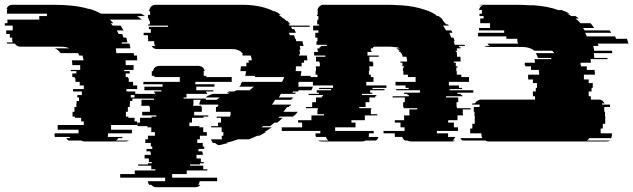

<svg xmlns="http://www.w3.org/2000/svg" viewBox="-21 -591 2645 802"><path d="M552 -524Q557 -520 562 -516.5Q567 -513 571 -509H438Q442 -505 445.5 -501.5Q449 -498 452 -494H442Q446 -488 450 -484H482Q486 -480 489 -474.5Q492 -469 495 -464H467L475 -449H489L495 -434H506Q508 -430 509 -424.5Q510 -419 511 -414H487Q487 -413 487.5 -412Q488 -411 488 -409H520Q521 -405 522 -399.5Q523 -394 524 -389H463Q464 -385 464 -379.5Q464 -374 465 -369H538Q538 -367 538 -364Q538 -361 539 -359H551Q552 -355 552 -349.5Q552 -344 552 -339H503Q504 -336 504 -333Q504 -330 504 -327V-319H537V-299H498V-294H521V-284H504V-269H514V-264H517V-249H535V-234H552V-219H507V-209H544V-194H525V-184H532V-169H522V-159H521V-144H513V-124H505V-104H515V-99H541V-84H552V-69H443V-49H530V-34H430V-27Q430 -22 429 -19H491L489 -14H473Q470 -7 463 -4H517Q512 0 503 0H334Q324 0 319 -4H265Q260 -7 256 -14H272L270 -19H208Q207 -21 207 -26V-34H307V-49H220V-69H329V-84H318V-99H292V-104H282V-124H290V-144H298V-159H299V-169H309V-184H302V-194H321V-209H284V-219H329V-234H312V-249H294V-264H291V-269H281V-284H298V-294H275V-299H314V-319H281V-321Q281 -326 280.5 -330.5Q280 -335 279 -339H328Q327 -344 326 -349.5Q325 -355 323 -359H310Q309 -363 305 -369H232Q223 -383 208 -389H269Q255 -396 231 -396H64Q49 -396 41 -409H9Q7 -413 7 -414H32Q30 -420 30 -423V-434H20V-449H5V-464H32V-484H-1V-494H10V-509H143V-524H175V-534H8V-544Q8 -551 10 -554H6Q13 -571 31 -571H204Q246 -571 282 -567Q318 -563 349 -554H352Q366 -550 378 -545Q390 -540 401 -534H568Q572 -532 576 -529.5Q580 -527 584 -524Z M1395 -249H1227L1224 -239H1227Q1227 -234 1224 -229H1286L1280 -214H1226Q1226 -213 1224 -209H1203L1201 -204H1215L1212 -199H1152L1144 -184H1203Q1201 -180 1201 -179H1198Q1196 -175 1196 -174H1128Q1125 -169 1122 -164Q1119 -159 1115 -154H1195L1192 -149H1189Q1186 -146 1185 -144H1178Q1174 -139 1170.5 -134Q1167 -129 1163 -124H1223L1210 -109H1208Q1207 -108 1206 -107Q1205 -106 1203 -104H1147L1142 -99H1160Q1155 -94 1149 -89Q1143 -84 1138 -79H1126L1107 -64H1078Q1077 -63 1075 -62Q1073 -61 1071 -59H1114Q1100 -49 1083 -39H1090L1062 -24H1054Q1036 -15 1018 -9H973Q962 -5 950.5 -1.5Q939 2 927 5L923 6H933L897 15Q887 16 877 6H868Q864 0 860 -9H906Q905 -12 905 -17V-24H912V-39H905V-59H861V-64H890V-79H902V-99H884V-104H940V-109H942V-124H881V-144H888V-149H891V-154H812V-156Q812 -165 818 -174H787V-154H786V-149H820V-144H822V-124H790V-109H849V-104H829V-99H781V-79H770V-64H812V-59H828V-39H843V-24H814V-9H803V6H826V21H832V31H808V41H824V46H826V56H800V71H818V86H830V91H814V96H773V101H828V116H845V121H759V136H698V151H886V166H813Q813 170 811 174Q809 178 807 181H816Q808 191 795 191H632Q619 191 611 181H602Q598 175 596 166H669V151H481V136H542V121H628V116H611V101H556V96H597V91H613V86H601V71H583V56H609V46H607V41H591V31H615V21H609V6H586V-9H597V-24H626V-39H611V-59H595V-64H553V-79H564V-99H612V-104H632V-109H573V-124H605V-144H603V-149H569V-154H570V-174H622V-179H529V-184H541V-199H627V-204H623V-209H653V-214H582V-229H658V-239H578V-249H730V-269H624V-274H613V-294H618Q621 -309 634 -314Q640 -316 644 -316H807Q811 -316 817 -314H818Q831 -309 834 -294H829Q830 -292 830 -289V-274H841V-269H947V-249H795V-239H875V-229H799V-214H870V-209H840V-204H844V-199H758V-184H746V-179H839V-174H885Q888 -177 889 -179H892Q893 -181 894 -182Q895 -183 896 -184H838Q842 -188 850 -192L867 -199H928L938 -203Q939 -203 939.5 -203.5Q940 -204 940 -204H927Q929 -206 932 -207Q935 -208 937 -209H958L967 -214H1021Q1030 -220 1039 -229H978Q980 -231 982.5 -233.5Q985 -236 986 -239H983Q985 -241 987 -243.5Q989 -246 990 -249H1157Q1163 -258 1166 -269H1044Q1044 -271 1044.5 -272Q1045 -273 1045 -274H1003Q1005 -279 1005.5 -284Q1006 -289 1007 -294H983Q984 -299 984.5 -304Q985 -309 985 -314H1008V-329H1018Q1018 -336 1017 -339H1031Q1030 -345 1029 -350Q1028 -355 1026 -359H993L990 -364H995Q985 -380 965 -384H969Q964 -385 958.5 -385.5Q953 -386 946 -386H635Q620 -386 612 -399H627Q623 -407 623 -413V-419H598V-429H597V-444H579V-454H609V-469H601V-479H681V-484H598V-489H605V-504H601V-514H597V-529H606V-544H602V-546Q602 -552 607 -559H606Q615 -571 629 -571H990Q1044 -571 1084 -559Q1105 -553 1123 -544H1127Q1139 -539 1152 -529H1143Q1148 -525 1153 -521.5Q1158 -518 1162 -514H1165L1175 -504H1179Q1187 -497 1191 -489H1184Q1187 -486 1188 -484H1271L1274 -479H1194L1200 -469H1208Q1210 -465 1212 -461.5Q1214 -458 1215 -454H1186L1190 -444H1207Q1209 -440 1210 -436.5Q1211 -433 1212 -429H1214Q1216 -423 1216 -419H1242L1247 -399H1231L1234 -384H1230Q1231 -379 1231.5 -374Q1232 -369 1232 -364H1228V-359H1261L1263 -339H1249V-329H1239V-314H1215Q1215 -309 1215 -304Q1215 -299 1214 -294H1238L1235 -274H1277Q1277 -271 1276 -269H1399Q1398 -264 1397 -259Q1396 -254 1395 -249Z M1956 -204H1890V-199H1904V-194H1910V-189H1842V-184H1893V-164H1886V-144H1888V-139H1945V-134H1912V-114H1913V-109H1890V-89H1851V-79H1875V-59H1892V-44H1804V-34H1851V-27Q1851 -22 1850 -19H1880Q1877 -9 1869 -4H1880Q1875 0 1866 0H1697Q1687 0 1682 -4H1671Q1663 -8 1659 -19H1629Q1628 -21 1628 -26V-34H1581V-44H1669V-59H1652V-79H1628V-89H1667V-109H1690V-114H1689V-134H1722V-139H1665V-144H1663V-164H1670V-184H1619V-189H1687V-194H1681V-199H1667V-204H1733V-214H1634V-219H1686V-224H1673V-234H1631V-249H1715V-269H1683V-279H1664V-294H1662V-309H1667V-314H1660V-329H1652Q1651 -331 1651 -334H1680Q1679 -339 1678.5 -344.5Q1678 -350 1676 -354H1661Q1661 -356 1660.5 -357Q1660 -358 1660 -359Q1657 -368 1651 -374H1648Q1647 -376 1646 -377Q1645 -378 1643 -379H1649Q1644 -384 1634 -389H1650Q1646 -391 1642.5 -392Q1639 -393 1634 -394H1629Q1624 -395 1618.5 -395.5Q1613 -396 1607 -396H1542V-394H1537V-389H1528V-379H1531V-374H1514V-359H1561V-354H1522V-334H1536V-329H1538V-314H1521V-309H1522V-294H1520V-279H1528V-269H1539V-249H1509V-234H1593V-224H1535V-219H1585V-214H1525V-204H1534V-199H1491V-194H1551V-189H1546V-184H1522V-164H1506V-144H1480V-139H1530V-134H1528V-114H1555V-109H1503V-89H1447V-79H1464V-59H1379V-44H1540V-34H1520V-27Q1520 -22 1519 -19H1560Q1557 -9 1549 -4H1505Q1500 0 1491 0H1322Q1313 0 1308 -4H1351Q1344 -9 1340 -19H1299Q1298 -21 1297.5 -23Q1297 -25 1297 -27V-34H1317V-44H1156V-59H1241V-79H1224V-89H1280V-109H1332V-114H1305V-134H1307V-139H1257V-144H1283V-164H1299V-184H1323V-189H1328V-194H1268V-199H1311V-204H1302V-214H1362V-219H1312V-224H1370V-234H1286V-249H1316V-269H1305V-279H1297V-294H1299V-309H1298V-314H1315V-329H1313V-334H1299V-354H1338V-359H1291V-374H1308V-379H1305V-389H1314V-394H1319V-399H1344V-404H1301V-419H1305V-434H1296V-454H1309V-464H1287V-484H1312V-489H1304V-504H1305V-509H1309V-524H1303V-529H1306V-549H1305Q1308 -564 1322 -569H1317Q1323 -571 1327 -571H1593Q1608 -571 1622.5 -570.5Q1637 -570 1650 -569H1655Q1684 -567 1709.5 -562Q1735 -557 1757 -549H1758Q1779 -542 1800 -529H1797Q1799 -528 1801 -527Q1803 -526 1804 -524H1811Q1816 -520 1820.5 -516.5Q1825 -513 1829 -509H1825Q1827 -508 1828 -507Q1829 -506 1830 -504L1843 -489H1850Q1853 -486 1854 -484H1829Q1833 -480 1836 -474.5Q1839 -469 1842 -464H1864Q1866 -459 1869 -454H1856Q1861 -443 1864 -434H1873Q1875 -430 1876 -426.5Q1877 -423 1878 -419H1874Q1876 -415 1876.5 -411.5Q1877 -408 1878 -404H1920Q1921 -402 1921 -399H1896Q1897 -397 1897 -394H1902Q1903 -392 1903 -389H1887Q1888 -387 1888 -384Q1888 -381 1889 -379H1883V-374H1887Q1887 -370 1887.5 -366.5Q1888 -363 1888 -359H1887Q1888 -357 1888 -354H1902Q1903 -350 1903 -344.5Q1903 -339 1903 -334H1874Q1875 -332 1875 -329H1883V-314H1890V-309H1885V-294H1887V-279H1906V-269H1938V-249H1854V-234H1896V-224H1909V-219H1857V-214H1956Z M2535 -379Q2536 -377 2536 -374Q2536 -371 2537 -369H2459Q2460 -365 2460.5 -359.5Q2461 -354 2461 -349H2516Q2516 -346 2517 -344H2445Q2445 -341 2446 -339H2447V-329H2404V-319H2406V-314H2430V-299H2463V-289H2464V-279H2418V-259H2438V-244H2455V-224H2450V-209H2438V-189H2447V-175H2480Q2491 -175 2497 -169H2496Q2498 -167 2500.5 -164.5Q2503 -162 2504 -159H2493Q2493 -158 2493.5 -157Q2494 -156 2494 -154H2527V-144H2503V-124H2506V-104H2508V-99H2507V-74H2497V-54H2488V-34H2535V-27Q2535 -20 2532 -14H2441Q2439 -11 2436.5 -8.5Q2434 -6 2431 -4H2527Q2522 0 2512 0H2021Q2012 0 2007 -4H1912Q1905 -7 1902 -14H1994Q1990 -19 1990 -27V-34H1943V-54H1952V-74H1962V-99H1963V-104H1961V-124H1958V-144H1982V-148Q1982 -150 1982.5 -151.5Q1983 -153 1983 -154H1951Q1951 -156 1951.5 -157Q1952 -158 1952 -159H1963Q1965 -162 1967 -164.5Q1969 -167 1971 -169H1972Q1980 -175 1989 -175H2214V-189H2205V-209H2217V-224H2222V-244H2205V-259H2185V-279H2231V-289H2230V-299H2197V-314H2173V-319H2171V-329H2214Q2213 -331 2213 -334Q2213 -337 2213 -339H2212Q2211 -341 2211 -344H2282Q2282 -346 2281.5 -347Q2281 -348 2281 -349H2226Q2223 -359 2217 -369H2294Q2291 -374 2285 -379H2211Q2192 -395 2158 -395H2017Q2008 -395 2003 -399H2025Q2022 -401 2019.5 -403.5Q2017 -406 2015 -409H2143Q2140 -415 2140 -422V-429H2094V-439H1976V-454H2085V-464H1980V-474H2026V-494H1985V-514H1999V-524H1982V-534H1992V-544Q1992 -546 1992.5 -547Q1993 -548 1993 -549H1980Q1982 -564 1996 -569H1979Q1985 -571 1989 -571H2135Q2150 -571 2164 -570.5Q2178 -570 2191 -569H2208Q2237 -567 2263 -562Q2289 -557 2311 -549H2325Q2342 -543 2359 -534H2348Q2353 -532 2357 -529.5Q2361 -527 2365 -524H2383Q2389 -520 2397 -514H2383Q2388 -510 2394 -504.5Q2400 -499 2404 -494H2445Q2450 -490 2453.5 -484.5Q2457 -479 2461 -474H2415L2421 -464H2526L2532 -454H2423Q2425 -450 2427 -446.5Q2429 -443 2430 -439H2548Q2550 -437 2550.5 -434Q2551 -431 2552 -429H2598L2604 -409H2476L2479 -399H2457Q2458 -395 2459 -389.5Q2460 -384 2461 -379Z"/></svg>

Font: Rubik Glitch
Style: Regular
Weight: 400
Designer: Hubert and Fischer, NaN
Foundry: Hubert and Fischer, NaN
Version: Version 2.200